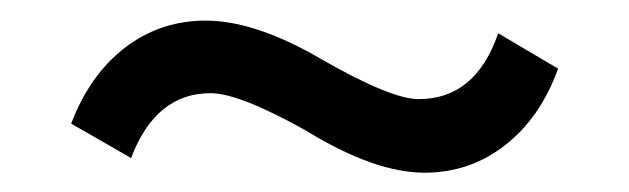

<svg xmlns="http://www.w3.org/2000/svg" viewBox="-20 -456 626 191"><path d="M402.3 -284.2Q352.5 -284.2 284.2 -326.2Q217.8 -363.3 189.5 -363.3Q134.8 -363.3 110.4 -298.8L50.8 -333Q69.3 -381.8 104.5 -408.7Q139.6 -435.5 184.6 -435.5Q234.4 -435.5 300.8 -396.5Q369.1 -357.4 396.5 -357.4Q453.1 -357.4 475.6 -422.9L535.2 -387.7Q517.6 -338.9 482.4 -311.5Q447.3 -284.2 402.3 -284.2Z"/></svg>

Font: Min Sans Medium
Style: Regular
Weight: 500
Designer: Jinseong-Kim, NotoSansCJK, Nunito
Foundry: Jinseong-Kim
Version: Version 1.400;Glyphs 3.1.2 (3151)